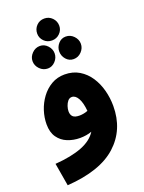

<svg xmlns="http://www.w3.org/2000/svg" viewBox="-187 -893 909 1210"><g transform="rotate(-20 267.5 -288.0)"><path d="M49 231 23 78Q132 70 202.5 42.5Q273 15 304 -35Q268 -22 225 -22Q181 -22 142 -37.5Q103 -53 79 -87Q55 -121 55 -175Q55 -220 69.5 -265Q84 -310 112 -348Q140 -386 179.5 -409Q219 -432 268 -432Q324 -432 366 -406.5Q408 -381 435.5 -339Q463 -297 476.5 -245.5Q490 -194 490 -141Q490 18 381 117Q272 216 49 231ZM213 -205Q213 -181 226 -168.5Q239 -156 270 -156Q281 -156 296 -158.5Q311 -161 326 -167Q321 -223 304 -253Q287 -283 263 -283Q247 -283 236 -270Q225 -257 219 -238.5Q213 -220 213 -205ZM269 -660Q237 -660 216 -681.5Q195 -703 195 -732Q195 -763 216 -785Q237 -807 269 -807Q300 -807 321.5 -785Q343 -763 343 -732Q343 -703 321.5 -681.5Q300 -660 269 -660ZM184 -503Q153 -503 130.5 -526Q108 -549 108 -579Q108 -608 130.5 -631Q153 -654 184 -654Q213 -654 234.5 -631Q256 -608 256 -579Q256 -549 234.5 -526Q213 -503 184 -503ZM357 -503Q327 -503 307 -526Q287 -549 287 -579Q287 -608 307 -631Q327 -654 357 -654Q388 -654 410 -631Q432 -608 432 -579Q432 -549 410 -526Q388 -503 357 -503Z"/></g></svg>

Font: Noto Sans Arabic Blk
Style: Regular
Weight: 900
Designer: Monotype Design Team, Nadine Chahine, Nizar Qandah and Khaled Hosny
Foundry: Monotype Imaging Inc.
Version: Version 2.012; ttfautohint (v1.8.4.7-5d5b)